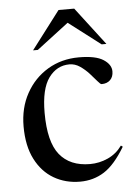

<svg xmlns="http://www.w3.org/2000/svg" viewBox="-53 -773 578 824"><g transform="rotate(-5 236.0 -361.0)"><path d="M299.5 -522Q371.5 -522 404.8 -500.5Q438 -479 438 -449.5Q438 -426 424.2 -412.5Q410.5 -399 387 -399Q382 -399 370 -413.5Q358 -428 340.5 -447.2Q323 -466.5 301.8 -481Q280.5 -495.5 256.5 -495.5Q202 -495.5 167.2 -447.8Q132.5 -400 132.5 -297.5Q132.5 -172 177.2 -116.8Q222 -61.5 308 -61.5Q348 -61.5 385 -78.2Q422 -95 446.5 -129L454 -123.5Q409.5 -49 363.2 -19.5Q317 10 259 10Q196.5 10 146.2 -19.2Q96 -48.5 66.8 -105.8Q37.5 -163 37.5 -247Q37.5 -327 71.8 -389Q106 -451 165.2 -486.5Q224.5 -522 299.5 -522ZM106.5 -569 230.5 -732H298L422.5 -569H402L264.5 -674L127 -569Z"/></g></svg>

Font: Newsreader 72pt
Style: Regular
Weight: 400
Designer: Hugues Gentile
Foundry: Production Type
Version: Version 1.003; ttfautohint (v1.8.3)